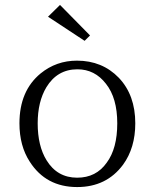

<svg xmlns="http://www.w3.org/2000/svg" viewBox="-20 -755 629 781"><path d="M293 -508.3Q396 -508.3 463.4 -438.5Q530.3 -368.2 530.3 -253.4Q530.3 -153.3 480.5 -85Q413.1 5.9 293.9 5.9Q167 5.9 101.1 -97.2Q59.1 -161.6 59.1 -253.4Q59.1 -385.3 145 -456.1Q209 -508.3 293 -508.3ZM294.9 -473.1Q212.9 -473.1 168.5 -399.9Q133.3 -340.8 133.3 -253.4Q133.3 -161.6 169.4 -103Q212.9 -32.2 293.9 -32.2Q371.1 -32.2 414.1 -93.3Q457 -150.9 457 -253.4Q457 -356.4 411.1 -414.1Q365.7 -473.1 294.9 -473.1ZM224.1 -734.9 346.2 -610.8 324.2 -588.9 175.3 -687Z"/></svg>

Font: I.Ming
Style: Regular
Weight: 400
Designer: Ichiten Fonts Project
Version: Version 6.11; Dec 27, 2019